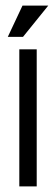

<svg xmlns="http://www.w3.org/2000/svg" viewBox="-20 -664 200 684"><path d="M60.1 -644H151.9L62 -532.7H7.8ZM110.8 0H48.8V-488.3H110.8Z"/></svg>

Font: SengPathom
Style: Regular
Weight: 400
Designer: John M. Durdin
Foundry: Lao Script for Windows
Version: Version 1.300